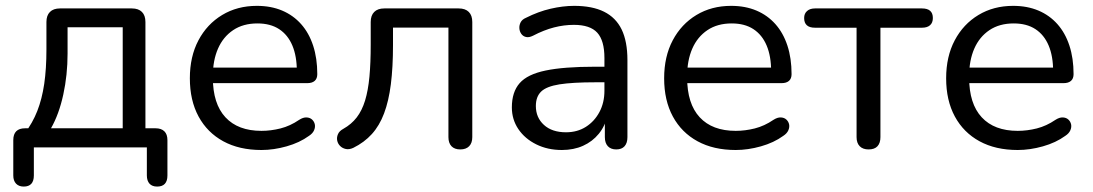

<svg xmlns="http://www.w3.org/2000/svg" viewBox="-20 -516 3824 672"><path d="M63 137Q46 137 36.2 126.8Q26.5 116.5 26.5 98V-25.5Q26.5 -67 68 -67H116.5L66.5 -49.5Q94 -85.5 110.5 -127.5Q127 -169.5 134.8 -222.5Q142.5 -275.5 142.5 -343V-439Q142.5 -462 154.8 -474.2Q167 -486.5 190 -486.5H441.5Q464.5 -486.5 476.8 -474.2Q489 -462 489 -439V-28.5L450.5 -67H524.5Q544.5 -67 555.2 -56.5Q566 -46 566 -25.5V98Q566 137 530 137Q512.5 137 503.2 126.8Q494 116.5 494 98V0H98.5V98Q98.5 137 63 137ZM158.5 -67H409.5V-420.5H216.5V-328.5Q216.5 -254 201.5 -185Q186.5 -116 158.5 -67Z M895 9Q817.5 9 761.5 -21.5Q705.5 -52 675 -108.2Q644.5 -164.5 644.5 -242Q644.5 -318 674.5 -374.8Q704.5 -431.5 757.5 -463.5Q810.5 -495.5 879 -495.5Q928.5 -495.5 967.5 -479Q1006.5 -462.5 1034 -431.5Q1061.5 -400.5 1076 -356.2Q1090.5 -312 1090.5 -256.5Q1090.5 -241 1081.5 -233Q1072.5 -225 1055.5 -225H708.5V-279.5H1035.5L1019 -266Q1019 -319.5 1003.2 -356.8Q987.5 -394 957 -414Q926.5 -434 881 -434Q831 -434 796 -410.5Q761 -387 743 -345.8Q725 -304.5 725 -250V-244Q725 -153 769 -105.5Q813 -58 895 -58Q928 -58 961.8 -66.5Q995.5 -75 1027 -96.5Q1041 -105.5 1052.8 -105Q1064.5 -104.5 1072 -97.8Q1079.5 -91 1081.8 -81Q1084 -71 1079.2 -60Q1074.5 -49 1061.5 -40.5Q1028.5 -16.5 983.2 -3.8Q938 9 895 9Z M1591 7Q1571 7 1560.2 -4.2Q1549.5 -15.5 1549.5 -36V-419.5H1355.5V-358Q1355.5 -280.5 1348 -221.2Q1340.5 -162 1324.2 -119Q1308 -76 1281.5 -46.8Q1255 -17.5 1216.5 1.5Q1202.5 8 1190.5 5.5Q1178.5 3 1170.5 -5Q1162.5 -13 1160.2 -24Q1158 -35 1162.8 -46.2Q1167.5 -57.5 1181.5 -65Q1210 -81 1228.5 -105Q1247 -129 1257.8 -164.2Q1268.5 -199.5 1273 -247.5Q1277.5 -295.5 1277.5 -360.5V-439Q1277.5 -462 1289.8 -474.2Q1302 -486.5 1325 -486.5H1585.5Q1608.5 -486.5 1620.8 -474.2Q1633 -462 1633 -439V-36Q1633 -15.5 1622 -4.2Q1611 7 1591 7Z M1946.5 9Q1896.5 9 1856.8 -10.8Q1817 -30.5 1794.2 -64.2Q1771.5 -98 1771.5 -140Q1771.5 -194 1798.8 -225Q1826 -256 1889.8 -269.2Q1953.5 -282.5 2063 -282.5H2108.5V-228H2064.5Q1984 -228 1938.2 -220.8Q1892.5 -213.5 1874 -195.5Q1855.5 -177.5 1855.5 -145Q1855.5 -104.5 1883.8 -78.8Q1912 -53 1961 -53Q2000.5 -53 2030.5 -72Q2060.5 -91 2078 -123.8Q2095.5 -156.5 2095.5 -198.5V-313Q2095.5 -374 2070.5 -401.5Q2045.5 -429 1988.5 -429Q1954 -429 1919 -420Q1884 -411 1845.5 -391Q1831.5 -384 1821 -386.5Q1810.5 -389 1804.5 -397.5Q1798.5 -406 1797.8 -416.8Q1797 -427.5 1802.2 -437.8Q1807.5 -448 1820.5 -453.5Q1864 -475.5 1907.2 -485.5Q1950.5 -495.5 1989.5 -495.5Q2053 -495.5 2094.2 -475Q2135.5 -454.5 2155.8 -412.8Q2176 -371 2176 -305.5V-36Q2176 -15.5 2166 -4.2Q2156 7 2137 7Q2118 7 2107.5 -4.2Q2097 -15.5 2097 -36V-112.5H2106.5Q2098 -75 2075.8 -47.8Q2053.5 -20.5 2020.8 -5.8Q1988 9 1946.5 9Z M2555 9Q2477.5 9 2421.5 -21.5Q2365.5 -52 2335 -108.2Q2304.5 -164.5 2304.5 -242Q2304.5 -318 2334.5 -374.8Q2364.5 -431.5 2417.5 -463.5Q2470.5 -495.5 2539 -495.5Q2588.5 -495.5 2627.5 -479Q2666.5 -462.5 2694 -431.5Q2721.5 -400.5 2736 -356.2Q2750.5 -312 2750.5 -256.5Q2750.5 -241 2741.5 -233Q2732.5 -225 2715.5 -225H2368.5V-279.5H2695.5L2679 -266Q2679 -319.5 2663.2 -356.8Q2647.5 -394 2617 -414Q2586.5 -434 2541 -434Q2491 -434 2456 -410.5Q2421 -387 2403 -345.8Q2385 -304.5 2385 -250V-244Q2385 -153 2429 -105.5Q2473 -58 2555 -58Q2588 -58 2621.8 -66.5Q2655.5 -75 2687 -96.5Q2701 -105.5 2712.8 -105Q2724.5 -104.5 2732 -97.8Q2739.5 -91 2741.8 -81Q2744 -71 2739.2 -60Q2734.5 -49 2721.5 -40.5Q2688.5 -16.5 2643.2 -3.8Q2598 9 2555 9Z M3020 7Q3000 7 2989 -4.2Q2978 -15.5 2978 -36V-419H2832.5Q2794.5 -419 2794.5 -453Q2794.5 -468.5 2804.8 -477.5Q2815 -486.5 2832.5 -486.5H3207Q3245 -486.5 3245 -453Q3245 -436.5 3235.2 -427.8Q3225.5 -419 3207 -419H3061.5V-36Q3061.5 -15.5 3051.2 -4.2Q3041 7 3020 7Z M3542 9Q3464.5 9 3408.5 -21.5Q3352.5 -52 3322 -108.2Q3291.5 -164.5 3291.5 -242Q3291.5 -318 3321.5 -374.8Q3351.5 -431.5 3404.5 -463.5Q3457.5 -495.5 3526 -495.5Q3575.5 -495.5 3614.5 -479Q3653.5 -462.5 3681 -431.5Q3708.5 -400.5 3723 -356.2Q3737.5 -312 3737.5 -256.5Q3737.5 -241 3728.5 -233Q3719.5 -225 3702.5 -225H3355.5V-279.5H3682.5L3666 -266Q3666 -319.5 3650.2 -356.8Q3634.5 -394 3604 -414Q3573.5 -434 3528 -434Q3478 -434 3443 -410.5Q3408 -387 3390 -345.8Q3372 -304.5 3372 -250V-244Q3372 -153 3416 -105.5Q3460 -58 3542 -58Q3575 -58 3608.8 -66.5Q3642.5 -75 3674 -96.5Q3688 -105.5 3699.8 -105Q3711.5 -104.5 3719 -97.8Q3726.5 -91 3728.8 -81Q3731 -71 3726.2 -60Q3721.5 -49 3708.5 -40.5Q3675.5 -16.5 3630.2 -3.8Q3585 9 3542 9Z"/></svg>

Font: Nunito ExtraLight
Style: Regular
Weight: 200
Designer: Vernon Adams
Foundry: Vernon Adams
Version: Version 3.602;April 4, 2023;FontCreator 14.0.0.2856 64-bit